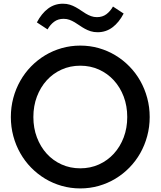

<svg xmlns="http://www.w3.org/2000/svg" viewBox="-20 -1012 875 1046"><path d="M39.1 -374.5Q39.1 -428.6 52.5 -478.4Q65.9 -528.2 90.5 -571.6Q115 -615 149.5 -650.2Q184.1 -685.5 225.9 -710.7Q267.7 -735.9 316.4 -749.8Q365 -763.6 417.3 -763.6Q470 -763.6 518.4 -749.8Q566.8 -735.9 608.6 -710.7Q650.5 -685.5 685 -650.2Q719.5 -615 744.1 -571.6Q768.6 -528.2 782 -478.4Q795.5 -428.6 795.5 -374.5Q795.5 -320.5 782 -270.7Q768.6 -220.9 744.1 -177.5Q719.5 -134.1 685 -98.9Q650.5 -63.6 608.6 -38.4Q566.8 -13.2 518.2 0.7Q469.5 14.5 417.3 14.5Q365 14.5 316.4 0.7Q267.7 -13.2 225.9 -38.4Q184.1 -63.6 149.5 -98.9Q115 -134.1 90.5 -177.5Q65.9 -220.9 52.5 -270.7Q39.1 -320.5 39.1 -374.5ZM161.8 -374.5Q161.8 -314.5 181.1 -263.4Q200.5 -212.3 234.5 -174.8Q268.6 -137.3 315.5 -116.1Q362.3 -95 417.3 -95Q472.3 -95 519.1 -116.1Q565.9 -137.3 600.2 -174.8Q634.5 -212.3 653.9 -263.4Q673.2 -314.5 673.2 -374.5Q673.2 -434.5 653.9 -485.7Q634.5 -536.8 600.2 -574.3Q565.9 -611.8 519.1 -633Q472.3 -654.1 417.3 -654.1Q362.3 -654.1 315.5 -633Q268.6 -611.8 234.5 -574.3Q200.5 -536.8 181.1 -485.7Q161.8 -434.5 161.8 -374.5ZM180.9 -890Q206.4 -938.6 241.8 -965.2Q277.3 -991.8 322.7 -991.8Q343.6 -991.8 360.7 -986.4Q377.7 -980.9 392.5 -972.7Q407.3 -964.5 420.7 -955.2Q434.1 -945.9 447.7 -937.7Q461.4 -929.5 476.1 -924.1Q490.9 -918.6 508.2 -918.6Q538.2 -918.6 559.5 -934.5Q580.9 -950.5 595.5 -976.4L653.6 -938.2Q628.2 -889.5 592.7 -863Q557.3 -836.4 511.8 -836.4Q490.9 -836.4 473.9 -841.8Q456.8 -847.3 442 -855.5Q427.3 -863.6 413.9 -873Q400.5 -882.3 386.8 -890.5Q373.2 -898.6 358.6 -904.1Q344.1 -909.5 326.4 -909.5Q296.4 -909.5 275 -893.6Q253.6 -877.7 239.1 -851.8Z"/></svg>

Font: Spartan MB SemBd
Style: Regular
Weight: 600
Designer: Matt Bailey, Mirko Velimirovic
Foundry: Matt Bailey
Version: Version 1.005